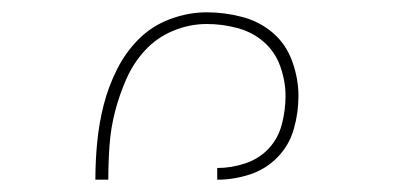

<svg xmlns="http://www.w3.org/2000/svg" viewBox="-20 -800 640 312"><path d="M135 -508Q135 -539 138 -569.5Q141 -600 148.5 -629.5Q156 -659 170 -687Q184 -715 205.5 -736.5Q227 -758 256.5 -769Q286 -780 316 -780Q345 -780 373.5 -772.5Q402 -765 423.5 -746.5Q445 -728 455 -700Q465 -672 465 -644Q465 -617 457.5 -590.5Q450 -564 431 -544.5Q412 -525 386 -516.5Q360 -508 333 -508V-527Q356 -527 378.5 -534.5Q401 -542 416.5 -558.5Q432 -575 438 -598Q444 -621 444 -644Q444 -668 435.5 -692Q427 -716 408.5 -732Q390 -748 365.5 -754.5Q341 -761 316 -761Q288 -761 261.5 -750Q235 -739 216 -718.5Q197 -698 185.5 -672Q174 -646 167 -619Q160 -592 158 -564Q156 -536 156 -508Z"/></svg>

Font: Iosevka HT Thin Extended
Style: Regular
Weight: 100
Width: 7
Monospace: yes
Designer: Belleve Invis
Foundry: Belleve Invis
Version: Version 32.3.0; ttfautohint (v1.8.4)